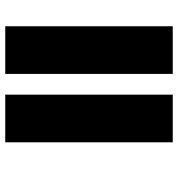

<svg xmlns="http://www.w3.org/2000/svg" viewBox="6 -668 662 713"><g transform="rotate(-90 336.5 -311.0)"><path d="M419 -622H596V0H419ZM165 -622H342V0H165Z"/></g></svg>

Font: Noto Sans Devanagari UI Black
Style: Regular
Weight: 900
Designer: Jelle Bosma - Monotype Design Team
Foundry: Monotype Imaging Inc.
Version: Version 2.003; ttfautohint (v1.8.4.7-5d5b)